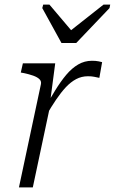

<svg xmlns="http://www.w3.org/2000/svg" viewBox="-20 -811 497 831"><path d="M246 -625H310L454 -776L457 -791H428L267 -664L305 -660L194 -791H167L163 -776ZM62 0H122L201 -372L197 -370L219 -537H79L70 -497L81 -495Q106 -490 124 -483.5Q142 -477 151 -468Q160 -459 157 -446ZM422 -542Q419 -543 407 -545.5Q395 -548 378 -548Q346 -548 318.5 -532Q291 -516 267 -487.5Q243 -459 219 -420Q195 -381 168 -335L180 -311Q202 -349 223 -380Q244 -411 265 -433.5Q286 -456 309.5 -468.5Q333 -481 361 -481Q377 -481 388.5 -478.5Q400 -476 410 -474Z"/></svg>

Font: Roboto Serif 20pt ExtraLight
Style: Italic
Weight: 250
Italic angle: -10°
Version: Version 1.007